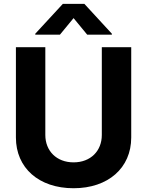

<svg xmlns="http://www.w3.org/2000/svg" viewBox="-20 -974 769 1004"><path d="M512.4 -727.3V-268.1C512.4 -185 454.2 -125 364.7 -125C275.6 -125 217 -185 217 -268.1V-727.3H63.2V-255C63.2 -95.9 183.2 10.3 364.7 10.3C545.5 10.3 666.2 -95.9 666.2 -255V-727.3ZM164.4 -792.6H293.3L364.7 -879.3L436.1 -792.6H565V-797.6L421.2 -953.8H308.6L164.4 -797.6Z"/></svg>

Font: GiG Sans
Style: Bold
Weight: 700
Designer: Andreas Faust
Version: Version 1.100;FEAKit 1.0